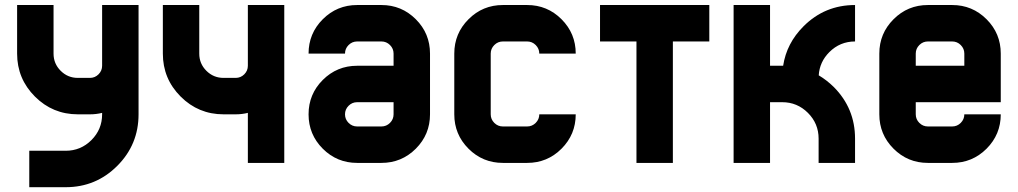

<svg xmlns="http://www.w3.org/2000/svg" viewBox="-20 -655 4093 772"><path d="M48.8 -634.8H195.3V-439.5Q195.3 -398.9 223.9 -370.4Q252.4 -341.8 293 -341.8H341.8Q361.8 -341.8 376.2 -356.2Q390.6 -370.6 390.6 -390.6V-634.8H537.1V-195.3Q537.1 -73.7 451.4 12Q365.7 97.7 244.1 97.7H97.7V-48.8H244.1Q304.7 -48.8 347.7 -91.8Q390.6 -134.8 390.6 -195.3V-201.2Q367.2 -195.3 341.8 -195.3H293Q191.9 -195.3 120.4 -266.8Q48.8 -338.4 48.8 -439.5Z M634.8 -439.5V-634.8H781.2V-439.5Q781.2 -398.9 809.8 -370.4Q838.4 -341.8 878.9 -341.8H927.7Q947.8 -341.8 962.2 -356.2Q976.6 -370.6 976.6 -390.6V-634.8H1123V0H976.6V-201.2Q953.1 -195.3 927.7 -195.3H878.9Q777.8 -195.3 706.3 -266.8Q634.8 -338.4 634.8 -439.5Z M1416 -146.5H1513.7Q1533.7 -146.5 1548.1 -160.9Q1562.5 -175.3 1562.5 -195.3V-244.1H1416Q1396 -244.1 1381.6 -229.7Q1367.2 -215.3 1367.2 -195.3Q1367.2 -175.3 1381.6 -160.9Q1396 -146.5 1416 -146.5ZM1513.7 0H1416Q1335 0 1277.8 -57.1Q1220.7 -114.3 1220.7 -195.3Q1220.7 -276.4 1277.8 -333.5Q1335 -390.6 1416 -390.6H1562.5V-439.5Q1562.5 -459.5 1548.1 -473.9Q1533.7 -488.3 1513.7 -488.3H1416Q1396 -488.3 1381.6 -473.9Q1367.2 -459.5 1367.2 -439.5H1220.7Q1220.7 -520.5 1277.8 -577.6Q1335 -634.8 1416 -634.8H1513.7Q1594.7 -634.8 1651.9 -577.6Q1709 -520.5 1709 -439.5V-195.3Q1709 -114.3 1651.9 -57.1Q1594.7 0 1513.7 0Z M2099.6 -634.8Q2180.7 -634.8 2237.8 -577.6Q2294.9 -520.5 2294.9 -439.5H2148.4Q2148.4 -459.5 2134 -473.9Q2119.6 -488.3 2099.6 -488.3H2002Q1981.9 -488.3 1967.5 -473.9Q1953.1 -459.5 1953.1 -439.5V-195.3Q1953.1 -175.3 1967.5 -160.9Q1981.9 -146.5 2002 -146.5H2099.6Q2119.6 -146.5 2134 -160.9Q2148.4 -175.3 2148.4 -195.3H2294.9Q2294.9 -114.3 2237.8 -57.1Q2180.7 0 2099.6 0H2002Q1920.9 0 1863.8 -57.1Q1806.6 -114.3 1806.6 -195.3V-439.5Q1806.6 -520.5 1863.8 -577.6Q1920.9 -634.8 2002 -634.8Z M2832 -634.8V-488.3H2685.5V0H2539.1V-488.3H2392.6V-634.8Z M3076.2 -244.1V0H2929.7V-634.8H3076.2V-390.6H3128.9Q3142.6 -481 3210.9 -549.3Q3296.4 -634.8 3418 -634.8V-488.3Q3357.4 -488.3 3314.5 -445.3Q3275.4 -406.2 3272 -352.1Q3304.2 -333 3332.5 -305.2Q3418 -219.2 3418 -97.7V0H3271.5V-97.7Q3271.5 -158.2 3228.5 -201.2Q3185.5 -244.1 3125 -244.1Z M3808.6 -488.3H3710.9Q3690.9 -488.3 3676.5 -473.9Q3662.1 -459.5 3662.1 -439.5V-390.6H3857.4V-439.5Q3857.4 -459.5 3843 -473.9Q3828.6 -488.3 3808.6 -488.3ZM3710.9 -634.8H3808.6Q3889.6 -634.8 3946.8 -577.6Q4003.9 -520.5 4003.9 -439.5V-244.1H3662.1V-195.3Q3662.1 -175.3 3676.5 -160.9Q3690.9 -146.5 3710.9 -146.5H3808.6Q3828.6 -146.5 3843 -160.9Q3857.4 -175.3 3857.4 -195.3H4003.9Q4003.9 -114.3 3946.8 -57.1Q3889.6 0 3808.6 0H3710.9Q3629.9 0 3572.8 -57.1Q3515.6 -114.3 3515.6 -195.3V-439.5Q3515.6 -520.5 3572.8 -577.6Q3629.9 -634.8 3710.9 -634.8Z"/></svg>

Font: Audex
Style: Regular
Weight: 400
Designer: GGBotNet
Foundry: GGBotNet
Version: 1.00